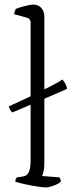

<svg xmlns="http://www.w3.org/2000/svg" viewBox="-20 -820 313 840"><path d="M180 0Q170 0 143.5 -4Q117 -8 89.5 -14Q62 -20 47 -25Q47 -33 50 -38Q53 -43 54 -44L81 -48Q98 -50 106 -67Q114 -84 114 -119V-362L34 -328Q22 -338 19 -355Q37 -363 62 -374.5Q87 -386 114 -399V-720Q114 -728 110.5 -734Q107 -740 96 -743L42 -758Q43 -766 45.5 -772Q48 -778 49 -781Q63 -787 88.5 -793.5Q114 -800 125 -800Q148 -800 161 -785Q174 -770 174 -746V-429Q199 -441 220 -452.5Q241 -464 253 -472Q271 -452 273 -431L174 -388V-105Q174 -84 170.5 -69.5Q167 -55 164 -50L240 -44Q246 -36 246 -26Q237 -16 215.5 -8Q194 0 180 0Z"/></svg>

Font: Texturina Thin
Style: Regular
Weight: 100
Designer: Guillermo Torres Carreño
Foundry: Omnibus-Type
Version: Version 1.002; ttfautohint (v1.8.3)